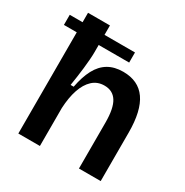

<svg xmlns="http://www.w3.org/2000/svg" viewBox="-172 -838 937 971"><g transform="rotate(30 297.0 -352.5)"><path d="M-9 -650H372V-591H-9ZM66 0V-305V-705H194V-549Q194 -529 192 -504Q190 -479 187 -452Q184 -425 180 -397.5Q176 -370 172 -345H190Q202 -408 224.5 -450.5Q247 -493 283 -514.5Q319 -536 370 -536Q459 -536 503 -473Q547 -410 547 -283V0H420V-268Q420 -351 396 -389.5Q372 -428 323 -428Q282 -428 254 -402Q226 -376 210.5 -330Q195 -284 192 -222V0Z"/></g></svg>

Font: Bricolage Grotesque 36pt SemiBold
Style: Regular
Weight: 600
Designer: Mathieu Triay
Foundry: Atelier Triay
Version: Version 1.001;gftools[0.9.33.dev8+g029e19f]